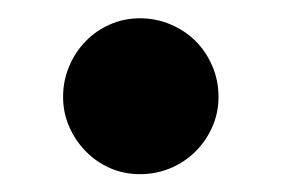

<svg xmlns="http://www.w3.org/2000/svg" viewBox="-20 -403 308 210"><path d="M49 -297Q49 -315 55.8 -330.8Q62.5 -346.5 73.8 -358Q85 -369.5 100.2 -376.2Q115.5 -383 133 -383Q151 -383 166.8 -376.2Q182.5 -369.5 194 -358Q205.5 -346.5 212.2 -330.8Q219 -315 219 -297Q219 -279.5 212.2 -264.2Q205.5 -249 194 -237.5Q182.5 -226 166.8 -219.2Q151 -212.5 133 -212.5Q115.5 -212.5 100.2 -219.2Q85 -226 73.8 -237.5Q62.5 -249 55.8 -264.2Q49 -279.5 49 -297Z"/></svg>

Font: Lato 2
Style: Regular
Weight: 600
Designer: Lukasz Dziedzic with Adam Twardoch and Botio Nikoltchev
Foundry: tyPoland Lukasz Dziedzic
Version: Version 2.015; 2015-08-06; http://www.latofonts.com/